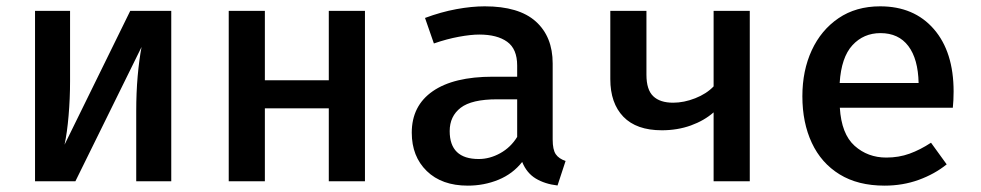

<svg xmlns="http://www.w3.org/2000/svg" viewBox="-20 -576 3117 610"><path d="M524.1 -541.5V0H412.8V-222.6Q412.8 -281.5 417.4 -334.1Q422.1 -386.7 429.7 -426.7L219.5 0H91.3V-541.5H202.6V-318.5Q202.6 -262.6 197.9 -208.5Q193.3 -154.4 185.1 -116.4L393.8 -541.5Z M1024.6 0V-231.8H821.5V0H706.7V-541.5H821.5V-321H1024.6V-541.5H1139.5V0Z M1735.9 -132.8Q1735.9 -100.5 1745.6 -86.2Q1755.4 -71.8 1776.9 -64.6L1751.3 13.3Q1711.3 8.7 1682.3 -8.7Q1653.3 -26.2 1639 -61.5Q1609.2 -23.6 1563.6 -4.9Q1517.9 13.8 1466.2 13.8Q1383.6 13.8 1335.9 -32.6Q1288.2 -79 1288.2 -154.4Q1288.2 -240 1354.9 -286.2Q1421.5 -332.3 1545.6 -332.3H1623.1V-367.7Q1623.1 -420.5 1591.3 -443.3Q1559.5 -466.2 1502.6 -466.2Q1475.9 -466.2 1437.9 -459.2Q1400 -452.3 1358.5 -437.9L1330.3 -519Q1381 -537.9 1429.7 -546.9Q1478.5 -555.9 1520 -555.9Q1628.7 -555.9 1682.3 -507.7Q1735.9 -459.5 1735.9 -374.4ZM1501 -70.8Q1535.9 -70.8 1569.2 -89.2Q1602.6 -107.7 1623.1 -141V-260.5H1559.5Q1478.5 -260.5 1443.6 -233.6Q1408.7 -206.7 1408.7 -159.5Q1408.7 -70.8 1501 -70.8Z M2362.1 -541.5V0H2247.2V-219Q2217.4 -192.8 2174.9 -177.4Q2132.3 -162.1 2082.6 -162.1Q2002.1 -162.1 1960.5 -205.1Q1919 -248.2 1919 -324.6V-541.5H2033.8V-338.5Q2033.8 -290.8 2055.4 -270.3Q2076.9 -249.7 2118.5 -249.7Q2152.8 -249.7 2188.7 -263.8Q2224.6 -277.9 2247.2 -301.5V-541.5Z M2648.2 -233.8Q2653.3 -150.3 2695.1 -112.8Q2736.9 -75.4 2795.9 -75.4Q2835.4 -75.4 2869.5 -87.7Q2903.6 -100 2937.9 -122.6L2987.7 -53.8Q2949.7 -23.1 2899 -4.6Q2848.2 13.8 2790.3 13.8Q2705.6 13.8 2647.4 -22.1Q2589.2 -57.9 2559.2 -122.1Q2529.2 -186.2 2529.2 -270.3Q2529.2 -351.8 2559 -416.2Q2588.7 -480.5 2644.1 -518.2Q2699.5 -555.9 2776.4 -555.9Q2884.1 -555.9 2946.9 -483.6Q3009.7 -411.3 3009.7 -285.1Q3009.7 -271.3 3009 -257.7Q3008.2 -244.1 3007.2 -233.8ZM2777.4 -470.8Q2723.6 -470.8 2688.2 -432.3Q2652.8 -393.8 2647.7 -312.3H2898.5Q2896.9 -388.7 2865.9 -429.7Q2834.9 -470.8 2777.4 -470.8Z"/></svg>

Font: Fira Code Medium
Style: Regular
Weight: 500
Designer: Carrois Corporate, Edenspiekermann AG, Nikita Prokopov
Foundry: Carrois Corporate, Edenspiekermann AG, Nikita Prokopov
Version: Version 6.002